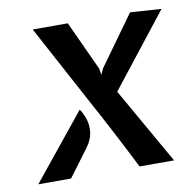

<svg xmlns="http://www.w3.org/2000/svg" viewBox="-64 -582 656 647"><g transform="rotate(-10 264.0 -258.5)"><path d="M363 0Q330.5 -64.5 297 -128.5Q263.5 -192.5 228.5 -256.5L88.5 -517H208.5L286.5 -347.5L289.5 -326.5L299.5 -347.5L421.5 -517L528 -510L332.5 -261L481 0ZM16.5 0 197.5 -223.5Q209 -207.5 215.5 -186Q222 -164.5 218.8 -140.8Q215.5 -117 198.5 -94L128.5 0Z"/></g></svg>

Font: Expletus Sans Medium
Style: Italic
Weight: 500
Italic angle: -7°
Version: Version 7.500